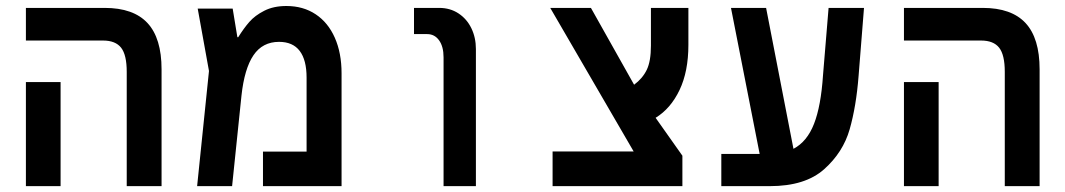

<svg xmlns="http://www.w3.org/2000/svg" viewBox="-20 -636 3640 656"><path d="M332 -497.5H68.5V-609H337.5Q436 -609 484 -557.2Q532 -505.5 532 -399V0H413V-390.5Q413 -448.5 393.8 -473Q374.5 -497.5 332 -497.5ZM68.5 -355.5H187V0H68.5Z M1147 -385.5V0H878.5V-118H1027.5V-371Q1027.5 -431 1004 -462Q980.5 -493 933.5 -493Q877 -493 846 -447.2Q815 -401.5 805 -309L773 0H653.5L694 -393.5L655.5 -606.5H775L791 -509H794Q813 -539.5 832 -561.2Q851 -583 882.8 -599.2Q914.5 -615.5 958.5 -615.5Q1016 -615.5 1058.5 -587.2Q1101 -559 1124 -507Q1147 -455 1147 -385.5Z M1439.5 -519.5H1394.5V-609H1480.5Q1518 -609 1546.5 -590.2Q1575 -571.5 1590.5 -539.5Q1606 -507.5 1606 -468.5V0H1495.5V-440Q1495.5 -477 1480.2 -498.2Q1465 -519.5 1439.5 -519.5Z M1868 -118.5H2145L1860 -609H1999L2146.5 -346.5Q2175.5 -368 2189.8 -397.5Q2204 -427 2204 -480V-609H2332V-482.5Q2332 -392 2301.8 -328.5Q2271.5 -265 2220 -233.5L2311.5 -104V0H1868Z M2444.5 -110H2575.5L2477.5 -609H2597.5L2691 -127.5Q2737.5 -152 2761.2 -212.8Q2785 -273.5 2792 -379.5L2811 -609H2932L2913.5 -376.5Q2905.5 -273 2883 -194.2Q2860.5 -115.5 2795.8 -57.8Q2731 0 2610 0H2444.5Z M3332 -497.5H3068.5V-609H3337.5Q3436 -609 3484 -557.2Q3532 -505.5 3532 -399V0H3413V-390.5Q3413 -448.5 3393.8 -473Q3374.5 -497.5 3332 -497.5ZM3068.5 -355.5H3187V0H3068.5Z"/></svg>

Font: JuliaMono SemiBold
Style: Regular
Weight: 600
Monospace: yes
Designer: cormullion
Foundry: corm
Version: Version 0.055; ttfautohint (v1.8.4)